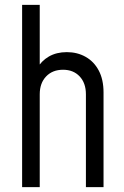

<svg xmlns="http://www.w3.org/2000/svg" viewBox="-20 -770 511 790"><path d="M71 0V-750H143.5V-471.5L131.5 -487Q150 -519.5 181.2 -537.5Q212.5 -555.5 255 -555.5Q298 -555.5 332.2 -536.2Q366.5 -517 386.2 -480Q406 -443 406 -389.5V0H333.5V-382Q333.5 -428 307.8 -455.5Q282 -483 239.5 -483Q196 -483 169.8 -455.5Q143.5 -428 143.5 -382V0Z"/></svg>

Font: Mohave Light
Style: Regular
Weight: 400
Version: Version 2.003